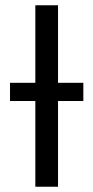

<svg xmlns="http://www.w3.org/2000/svg" viewBox="-20 -708 354 728"><path d="M296 -394V-325H200V0H114V-325H18V-394H114V-688H200V-394Z"/></svg>

Font: FiraGO Book
Style: Regular
Weight: 350
Designer: bBox Type
Foundry: bBox Type GmbH
Version: Version 1.001;PS 001.001;hotconv 1.0.88;makeotf.lib2.5.64775